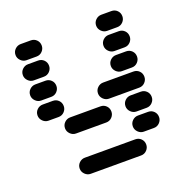

<svg xmlns="http://www.w3.org/2000/svg" viewBox="-124 -598 848 895"><g transform="rotate(-20 300.0 -150.0)"><path d="M135 150Q135 166 147 178Q159 190 175 190H425Q442 190 453.5 178Q465 166 465 150Q465 133 453.5 121.5Q442 110 425 110H175Q159 110 147 121.5Q135 133 135 150ZM435 50Q435 66 447 78Q459 90 475 90H525Q542 90 553.5 78Q565 66 565 50Q565 33 553.5 21.5Q542 10 525 10H475Q459 10 447 21.5Q435 33 435 50ZM435 -50Q435 -34 447 -22Q459 -10 475 -10H525Q542 -10 553.5 -22Q565 -34 565 -50Q565 -67 553.5 -78.5Q542 -90 525 -90H475Q459 -90 447 -78.5Q435 -67 435 -50ZM135 -50Q135 -34 147 -22Q159 -10 175 -10H325Q342 -10 353.5 -22Q365 -34 365 -50Q365 -67 353.5 -78.5Q342 -90 325 -90H175Q159 -90 147 -78.5Q135 -67 135 -50ZM335 -150Q335 -134 347 -122Q359 -110 375 -110H525Q542 -110 553.5 -122Q565 -134 565 -150Q565 -167 553.5 -178.5Q542 -190 525 -190H375Q359 -190 347 -178.5Q335 -167 335 -150ZM35 -150Q35 -134 47 -122Q59 -110 75 -110H125Q142 -110 153.5 -122Q165 -134 165 -150Q165 -167 153.5 -178.5Q142 -190 125 -190H75Q59 -190 47 -178.5Q35 -167 35 -150ZM435 -250Q435 -234 447 -222Q459 -210 475 -210H525Q542 -210 553.5 -222Q565 -234 565 -250Q565 -267 553.5 -278.5Q542 -290 525 -290H475Q459 -290 447 -278.5Q435 -267 435 -250ZM35 -250Q35 -234 47 -222Q59 -210 75 -210H125Q142 -210 153.5 -222Q165 -234 165 -250Q165 -267 153.5 -278.5Q142 -290 125 -290H75Q59 -290 47 -278.5Q35 -267 35 -250ZM435 -350Q435 -334 447 -322Q459 -310 475 -310H525Q542 -310 553.5 -322Q565 -334 565 -350Q565 -367 553.5 -378.5Q542 -390 525 -390H475Q459 -390 447 -378.5Q435 -367 435 -350ZM35 -350Q35 -334 47 -322Q59 -310 75 -310H125Q142 -310 153.5 -322Q165 -334 165 -350Q165 -367 153.5 -378.5Q142 -390 125 -390H75Q59 -390 47 -378.5Q35 -367 35 -350ZM435 -450Q435 -434 447 -422Q459 -410 475 -410H525Q542 -410 553.5 -422Q565 -434 565 -450Q565 -467 553.5 -478.5Q542 -490 525 -490H475Q459 -490 447 -478.5Q435 -467 435 -450ZM35 -450Q35 -434 47 -422Q59 -410 75 -410H125Q142 -410 153.5 -422Q165 -434 165 -450Q165 -467 153.5 -478.5Q142 -490 125 -490H75Q59 -490 47 -478.5Q35 -467 35 -450Z"/></g></svg>

Font: Matrix Sans Raster
Style: Regular
Weight: 400
Designer: Brad Neil
Version: Version 1.100